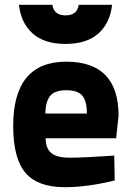

<svg xmlns="http://www.w3.org/2000/svg" viewBox="-20 -768 547 800"><path d="M271 -111Q307 -111 353.5 -113.5Q400 -116 428 -118L456 -120L458 -16Q343 12 250 12Q137 12 86 -48Q35 -108 35 -243Q35 -511 256 -511Q474 -511 474 -286L464 -192H170Q171 -149 194 -130Q217 -111 271 -111ZM169 -295H342Q342 -348 322.5 -370Q303 -392 256 -392Q209 -392 189.5 -369Q170 -346 169 -295ZM59 -748H198Q205 -704 253 -704Q302 -704 308 -748H447Q439 -673 390.5 -629Q342 -585 253 -585Q164 -585 115.5 -629Q67 -673 59 -748Z"/></svg>

Font: TitilliumText22L Xb
Style: Bold
Weight: 400
Designer: Campivisivi
Foundry: Campivisivi
Version: 1.000